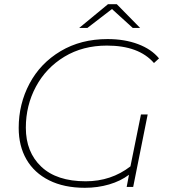

<svg xmlns="http://www.w3.org/2000/svg" viewBox="-20 -890 814 914"><path d="M737 -612 713 -590Q641 -673 489 -673Q374 -673 286.5 -620Q199 -567 151 -477.5Q103 -388 103 -282Q103 -166 176.5 -96.5Q250 -27 388 -27Q509 -27 601 -98L651 -345H683L614 0H583L594 -58Q554 -28 499.5 -12Q445 4 384 4Q285 4 214 -31.5Q143 -67 106 -131Q69 -195 69 -281Q69 -395 120.5 -492Q172 -589 268.5 -646.5Q365 -704 492 -704Q573 -704 637 -680Q701 -656 737 -612ZM612 -757 513 -847 396 -757H357L494 -870H536L647 -757Z"/></svg>

Font: Montserrat Alternates ExLight
Style: Italic
Weight: 275
Italic angle: -11.3°
Designer: Julieta Ulanovsky
Foundry: Julieta Ulanovsky
Version: Version 7.200